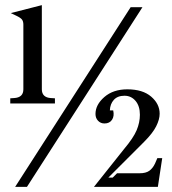

<svg xmlns="http://www.w3.org/2000/svg" viewBox="-20 -728 672 748"><path d="M143 -708V-380Q143 -364 152 -355.5Q161 -347 178 -346L194 -345V-325H20V-345L35 -346Q53 -347 62 -355.5Q71 -364 71 -380V-632Q71 -645 65.5 -652Q60 -659 43 -667L22 -677ZM535 -700 85 0H39L489 -700ZM402 -36H419L436 -53H524Q548 -53 561.5 -62.5Q575 -72 584 -91L593 -112H612L595 0H346L463 -147Q500 -191 512.5 -221Q525 -251 525 -281Q525 -315 508 -335Q491 -355 465 -355Q438 -355 423.5 -339Q409 -323 408 -298H421Q426 -276 416.5 -261.5Q407 -247 387 -247Q372 -247 362 -257.5Q352 -268 352 -284Q352 -320 386.5 -350Q421 -380 476 -380Q536 -380 569 -351.5Q602 -323 602 -285Q602 -263 588.5 -236Q575 -209 541 -175Z"/></svg>

Font: Redaction
Style: Regular
Weight: 400
Designer: Jeremy Mickel / Forest Young
Foundry: MCKL
Version: Version 2.001; Redaction